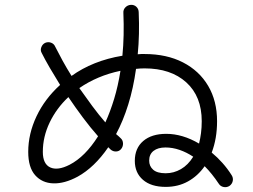

<svg xmlns="http://www.w3.org/2000/svg" viewBox="-20 -798 1040 789"><path d="M661 -30Q601 -30 567.5 -59Q534 -88 534 -137Q534 -189 568.5 -218.5Q603 -248 663 -248Q730 -248 798 -208Q803 -228 806 -251Q809 -274 809 -300Q809 -402 745.5 -459.5Q682 -517 574 -517Q565 -517 556.5 -516.5Q548 -516 539 -515Q528 -436 507 -368.5Q486 -301 457 -247Q462 -243 467 -238.5Q472 -234 476 -230Q485 -222 485.5 -209Q486 -196 478 -186Q470 -176 457 -175.5Q444 -175 434 -184L425 -193Q368 -110 299 -72Q245 -43 199 -44.5Q153 -46 124.5 -78Q96 -110 96 -174Q96 -248 130 -320Q164 -392 227 -449Q204 -486 184.5 -519.5Q165 -553 151 -581Q145 -592 150 -604.5Q155 -617 166 -622Q178 -627 190 -622.5Q202 -618 207 -606Q220 -580 237 -549Q254 -518 274 -486Q317 -517 369.5 -538Q422 -559 483 -569Q487 -610 488 -654Q489 -698 487 -745Q486 -758 495 -767.5Q504 -777 517 -778Q531 -779 540.5 -770Q550 -761 550 -747Q552 -702 551 -659Q550 -616 546 -575Q554 -576 560.5 -576Q567 -576 574 -576Q665 -576 732 -541.5Q799 -507 835.5 -445Q872 -383 872 -300Q872 -264 866.5 -232Q861 -200 850 -171Q873 -152 894 -128.5Q915 -105 932 -78Q939 -67 936.5 -54.5Q934 -42 923 -34Q912 -27 899 -29.5Q886 -32 879 -43Q851 -85 821 -115Q793 -75 752.5 -52.5Q712 -30 661 -30ZM266 -121Q330 -154 383 -238Q352 -273 321 -314.5Q290 -356 261 -399Q212 -353 184 -294.5Q156 -236 156 -174Q156 -124 186.5 -110Q217 -96 266 -121ZM413 -295Q433 -339 449 -391.5Q465 -444 475 -507Q427 -497 384.5 -479Q342 -461 306 -436Q332 -399 359 -362.5Q386 -326 413 -295ZM661 -86Q694 -86 723.5 -103Q753 -120 774 -154Q747 -172 718 -182Q689 -192 660 -192Q629 -192 611 -178Q593 -164 593 -138Q593 -115 609.5 -100.5Q626 -86 661 -86Z"/></svg>

Font: Zen Maru Gothic
Style: Regular
Weight: 400
Designer: Yoshimichi Ohira
Foundry: Positype
Version: Version 1.002